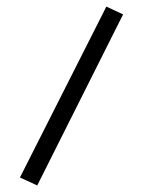

<svg xmlns="http://www.w3.org/2000/svg" viewBox="-20 -358 466 587"><path d="M305.2 -337.9 356.4 -314 93.8 209 41 184.6Z"/></svg>

Font: Vazirmatn UI NL Light
Style: Regular
Weight: 300
Designer: Saber Rastikerdar
Foundry: Saber Rastikerdar
Version: Version 33.003